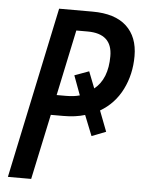

<svg xmlns="http://www.w3.org/2000/svg" viewBox="-52 -756 595 797"><g transform="rotate(5 245.5 -357.0)"><path d="M11 0 162 -714H301Q395 -714 443 -669.5Q491 -625 491 -545Q491 -469 459.5 -406Q428 -343 368 -308L401 -222L342 -199L308 -284Q269 -272 218 -272H166L108 0ZM222 -356Q255 -356 279 -363L249 -444L309 -466L336 -397Q391 -441 391 -536Q391 -630 288 -630H241L183 -356Z"/></g></svg>

Font: Noto Sans Condensed Medium
Style: Italic
Weight: 500
Width: 3
Italic angle: -12°
Designer: Monotype Design Team
Foundry: Monotype Imaging Inc.
Version: Version 2.013; ttfautohint (v1.8.4.7-5d5b)